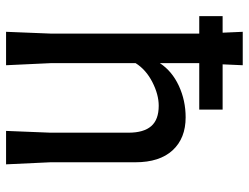

<svg xmlns="http://www.w3.org/2000/svg" viewBox="-116 -724 840 649"><g transform="rotate(90 304.5 -400.0)"><path d="M429 -150V-414Q429 -465 407 -490.5Q385 -516 338 -516Q300 -516 258 -494.5Q216 -473 194 -438V-150L201 0H88L94 -150V-653H35V-732H91L88 -800H201L198 -732H351V-653H194V-520Q221 -561 270.5 -584Q320 -607 377 -607Q448 -607 488.5 -563Q529 -519 529 -437V-150L536 0H423Z"/></g></svg>

Font: Farro
Style: Regular
Weight: 400
Designer: Aceler Chua
Foundry: Grayscale Limited
Version: Version 1.101